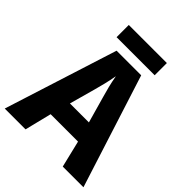

<svg xmlns="http://www.w3.org/2000/svg" viewBox="-241 -1012 1147 1147"><g transform="rotate(45 332.5 -438.5)"><path d="M665 0 436 -716.8H228L0 0H175.8L217.8 -169.9H449.2L490.2 0ZM253.9 -296.9 299.8 -462.9C311 -503.4 323.7 -552.7 333 -606C342.3 -552.7 355 -504.4 367.2 -462.9L414.1 -296.9ZM170.9 -877V-773.9H492.7V-877Z"/></g></svg>

Font: Avrile Sans
Style: Bold
Weight: 700
Designer: Monotype Design Team, Google (font), Stefan Peev (BGR Cyrillic), Cristiano Sobral (main changes)
Foundry: The Avrile Sans Project Authors
Version: Version 3.110